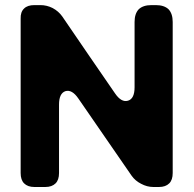

<svg xmlns="http://www.w3.org/2000/svg" viewBox="-20 -747 775 767"><path d="M669.9 -55.7Q669.9 -28.3 656.2 -14.6Q641.6 0 615.2 0Q607.4 0 592.8 0Q567.4 0 543.9 -12.7Q520.5 -24.4 505.9 -44.9Q453.1 -122.1 399.4 -199.2Q345.7 -276.4 293 -353.5Q267.6 -390.6 241.2 -382.8Q215.8 -374 215.8 -329.1Q215.8 -238.3 215.8 -55.7Q215.8 -28.3 202.1 -14.6Q187.5 0 161.1 0Q146.5 0 117.2 0Q90.8 0 76.2 -14.6Q62.5 -28.3 62.5 -55.7Q62.5 -260.7 62.5 -671.9Q61.5 -699.2 76.2 -712.9Q89.8 -726.6 117.2 -726.6Q125 -726.6 141.6 -726.6Q167 -726.6 190.4 -714.8Q213.9 -702.1 228.5 -681.6Q281.2 -604.5 334 -527.3Q386.7 -451.2 439.5 -374Q464.8 -336.9 491.2 -344.7Q517.6 -352.5 517.6 -398.4Q517.6 -485.4 517.6 -659.2Q517.6 -692.4 534.2 -710Q551.8 -726.6 585 -726.6Q590.8 -726.6 602.5 -726.6Q635.7 -726.6 653.3 -710Q669.9 -692.4 669.9 -659.2Q669.9 -508.8 669.9 -357.4Q669.9 -206.1 669.9 -55.7Z"/></svg>

Font: DeepSea
Style: Bold
Weight: 700
Designer: Stem
Version: Version 3.019;git-0a5106e0b